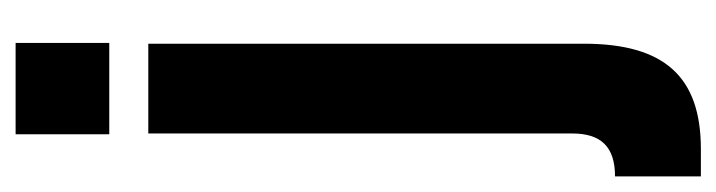

<svg xmlns="http://www.w3.org/2000/svg" viewBox="-376 -354 918 246"><g transform="rotate(-90 83.0 -231.0)"><path d="M34 -670V-550H151V-670ZM-20 208H15C108 208 150 161 150 58V-500H35V43C35 80 18 98 -20 98Z"/></g></svg>

Font: Jakob Semi-Condensed
Style: Regular
Weight: 400
Width: 4
Designer: Alan Madić
Foundry: X Cicéro
Version: Version 1.000;Glyphs 3.1.2 (3151)